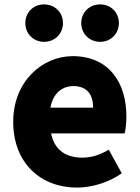

<svg xmlns="http://www.w3.org/2000/svg" viewBox="-20 -838 636 872"><path d="M330 14C396 14 474 -9 533 -51L474 -158C433 -134 395 -122 354 -122C282 -122 228 -154 212 -232H546C550 -246 554 -277 554 -309C554 -464 474 -583 310 -583C173 -583 40 -469 40 -285C40 -96 166 14 330 14ZM209 -349C221 -416 264 -447 313 -447C378 -447 403 -405 403 -349ZM180 -648C230 -648 266 -686 266 -733C266 -781 230 -818 180 -818C131 -818 95 -781 95 -733C95 -686 131 -648 180 -648ZM435 -648C484 -648 520 -686 520 -733C520 -781 484 -818 435 -818C385 -818 349 -781 349 -733C349 -686 385 -648 435 -648Z"/></svg>

Font: Noto Sans CJK HK Black
Style: Regular
Weight: 900
Designer: Ryoko NISHIZUKA 西塚涼子 (kana, bopomofo & ideographs); Paul D. Hunt (Latin, Greek & Cyrillic); Sandoll Communications 산돌커뮤니
Foundry: Adobe
Version: Version 2.004;hotconv 1.0.118;makeotfexe 2.5.65603